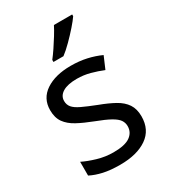

<svg xmlns="http://www.w3.org/2000/svg" viewBox="-189 -861 857 966"><g transform="rotate(-30 239.5 -378.0)"><path d="M434 -148Q434 -70 376 -30Q318 10 220 10Q164 10 123.5 1Q83 -8 52 -24V-104Q84 -88 129.5 -74.5Q175 -61 222 -61Q289 -61 319 -82.5Q349 -104 349 -140Q349 -160 338 -176Q327 -192 298.5 -208Q270 -224 217 -244Q165 -264 128 -284Q91 -304 71 -332Q51 -360 51 -404Q51 -472 106.5 -509Q162 -546 252 -546Q301 -546 343.5 -536.5Q386 -527 423 -510L393 -440Q359 -454 322 -464Q285 -474 246 -474Q192 -474 163.5 -456.5Q135 -439 135 -409Q135 -387 148 -371.5Q161 -356 191.5 -341.5Q222 -327 273 -307Q324 -288 360 -268Q396 -248 415 -219.5Q434 -191 434 -148ZM388 -756Q376 -738 351 -709.5Q326 -681 297.5 -652.5Q269 -624 245 -606H187V-618Q202 -637 219.5 -663Q237 -689 254 -716.5Q271 -744 282 -766H388Z"/></g></svg>

Font: Noto Sans Saurashtra
Style: Regular
Weight: 400
Designer: Monotype Design Team
Foundry: Monotype Imaging Inc.
Version: Version 2.001; ttfautohint (v1.8.4.7-5d5b)